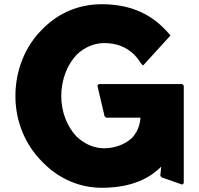

<svg xmlns="http://www.w3.org/2000/svg" viewBox="-20 -867 943 909"><path d="M850 -462 843 -469H448L441 -462L475 -317L482 -310H645C643 -272 628 -239 605 -214C572 -183 522 -165 473 -165C424 -165 379 -186 343 -220C299 -266 270 -335 270 -412C270 -491 299 -562 344 -609C379 -642 424 -663 473 -663C527 -663 574 -648 616 -608C627 -596 639 -581 650 -564L657 -557L664 -564L787 -699C779 -709 770 -719 761 -728L754 -735C684 -805 590 -847 462 -847C352 -847 257 -805 186 -734L185 -733L178 -726C100 -648 53 -536 53 -412C53 -290 101 -180 179 -102L180 -101L187 -94C259 -22 355 22 462 22C576 22 673 -8 741 -76L743 -78L739 -34L746 -27L843 7L850 0Z"/></svg>

Font: Hussar Woodtype
Style: Blk
Weight: 900
Foundry: Cannot Into Space Fonts
Version: Version 1.07